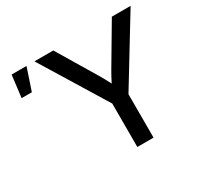

<svg xmlns="http://www.w3.org/2000/svg" viewBox="-152 -920 1158 1112"><g transform="rotate(-30 427.0 -364.0)"><path d="M466.8 0V-290.5L198.7 -727.5H324.7L462.9 -497.1Q483.9 -462.9 502.4 -429.2Q521 -395.5 540 -357.9H503.9Q522.5 -395.5 541 -429.4Q559.6 -463.4 580.1 -497.1L716.3 -727.5H841.8L575.2 -290.5V0ZM27.8 -580.1 45.9 -727.5H145.5L96.2 -580.1Z"/></g></svg>

Font: Inter 28pt Medium
Style: Regular
Weight: 500
Designer: Rasmus Andersson
Foundry: rsms
Version: Version 4.001;git-66647c0bb